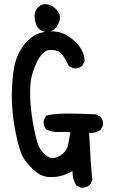

<svg xmlns="http://www.w3.org/2000/svg" viewBox="-20 -867 540 913"><path d="M363.8 24.9 344.2 15.1 342.3 14.2 341.8 12.7Q323.7 -17.6 324.7 -53.7Q301.3 -40 277.3 -32.7Q262.2 -27.8 246.3 -26.1Q230.5 -24.4 212.9 -25.4Q177.2 -27.3 148.9 -51.3Q142.1 -57.1 135.5 -63.5Q128.9 -69.8 122.3 -76.9Q115.7 -84 109.6 -91.6Q103.5 -99.1 97.2 -107.4Q72.8 -141.1 53.7 -239.3Q35.2 -336.4 36.1 -415Q37.1 -493.7 47.9 -549.8Q59.1 -606.9 93.3 -652.3Q128.4 -698.2 172.9 -710.9Q216.8 -722.7 257.3 -714.8Q271.5 -711.9 285.4 -705.6Q299.3 -699.2 312.7 -689.5Q326.2 -679.7 339.8 -666.5Q381.8 -625.5 381.8 -577.1V-575.7L381.3 -574.7L371.6 -555.2L371.1 -553.7L370.1 -553.2Q354.5 -540 330.6 -542H329.6L328.6 -542.5L309.1 -552.2L307.1 -553.2L306.2 -555.2Q298.8 -571.3 291.5 -583.7Q284.2 -596.2 277.6 -604.5Q271 -612.8 264.6 -617.7Q245.6 -632.8 213.4 -628.9Q182.6 -625.5 157.2 -575.2Q144 -548.8 136.2 -524.4Q128.4 -500 126 -478Q121.1 -432.6 125 -376.5Q127 -348.1 131.1 -318.4Q135.3 -288.6 141.6 -256.8Q154.3 -194.3 164.1 -171.9Q168.9 -161.1 177 -150.6Q185.1 -140.1 196.3 -130.4Q217.3 -111.8 237.3 -115.7Q258.3 -119.6 278.3 -136.2Q288.6 -144.5 294.9 -154.8Q301.3 -165 303.7 -178.2Q309.1 -203.1 314.5 -238.3Q288.6 -241.2 261.2 -239.3Q244.6 -238.3 229.5 -241.5Q214.4 -244.6 200.2 -251.5L199.2 -252L198.7 -252.9Q185.5 -268.6 187.5 -292.5V-293.5L188 -294.4L197.8 -314L198.7 -316.4L201.2 -316.9Q246.1 -333 435.1 -323.2H436L437 -322.8L456.5 -313L458 -312.5L458.5 -311.5Q471.7 -295.9 469.7 -272V-271L469.2 -270L459.5 -250.5L458.5 -249L457.5 -248Q445.8 -240.7 432.4 -237.3Q418.9 -233.9 403.8 -234.9Q407.2 -174.3 410.2 -122.1Q413.1 -66.9 418.9 -12.2V-10.7L418.5 -9.3L408.7 10.3L408.2 11.2L407.2 12.2Q398.4 20 387.9 23.2Q377.4 26.4 365.7 25.4H364.7ZM198.7 -714.8Q195.8 -715.3 192.9 -716.1Q189.9 -716.8 187.3 -717.5Q184.6 -718.3 181.9 -719.5Q179.2 -720.7 176.5 -722.2Q173.8 -723.6 171.1 -725.6Q168.5 -727.5 166 -729.5Q158.2 -735.8 153.1 -747.8Q147.9 -759.8 145.5 -776.9Q143.1 -794.4 146.7 -808.3Q150.4 -822.3 161.1 -832.5Q182.1 -852.1 208 -845.7Q232.9 -839.4 250.5 -819.3Q256.3 -812.5 260 -804.9Q263.7 -797.4 264.6 -789.3Q265.6 -781.2 264.2 -772.9Q262.7 -766.6 260.7 -761Q258.8 -755.4 256.1 -750.2Q253.4 -745.1 250 -740.5Q246.6 -735.8 242.2 -731.4Q233.9 -723.1 222.9 -719Q211.9 -714.8 199.2 -714.8Z"/></svg>

Font: NaikaiFont
Style: SemiBold
Weight: 600
Version: Version 1.89